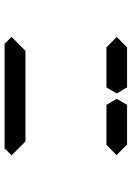

<svg xmlns="http://www.w3.org/2000/svg" viewBox="114 -702 587 856"><g transform="rotate(90 408.0 -273.5)"><path d="M672 -31 641 0H175L144 -31L206 -93H226H362H454H590H610ZM144 -500 192 -547V-546H328H369L396 -500L369 -454H212H209H192V-453ZM624 -546 671 -499 624 -453V-454H606H604H475H454H447L420 -500L447 -546H454H475H488Z"/></g></svg>

Font: DSEG14 Classic
Style: Regular
Weight: 400
Designer: Keshikan(Twitter:@keshinomi_88pro)
Version: Version 0.46